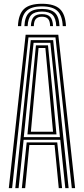

<svg xmlns="http://www.w3.org/2000/svg" viewBox="-20 -981 438 1001"><path d="M25.9 0 113.7 -800H283.9L371.6 0H354.4L269.2 -786.1H128.4L43.1 0ZM93.9 0 119.1 -238.7H278.4L303.7 0H286.4L264.6 -224.9H133L111.2 0ZM59.7 0 140.4 -771.9H257.1L337.8 0H320.5L294.3 -252.2H103.2L77 0ZM104 -266.1H292.5L270 -494.1L242.5 -758H155.1L126.9 -494.1ZM123.1 -280.3 143.4 -494.1 167.3 -744.6H230.2L254.6 -494.1L274.4 -280.3ZM141 -294.2H256.5L238.4 -494.1L216.6 -730.7H181L159.2 -494.1ZM198.8 -961.3Q262.9 -961.3 292 -934.2Q321 -907.1 324 -844.7H307.1Q304.7 -899.9 279.6 -923.8Q254.4 -947.7 198.8 -947.7Q143.2 -947.7 118 -923.8Q92.7 -899.9 90.4 -844.7H73.5Q76.2 -907.1 105.2 -934.2Q134.3 -961.3 198.8 -961.3ZM198.8 -934.4Q245.7 -934.4 267 -913.6Q288.2 -892.9 290.2 -844.7H273.4Q271.6 -885.5 254.4 -903.1Q237.1 -920.7 198.8 -920.7Q160.4 -920.7 143.1 -903.1Q125.9 -885.5 124.1 -844.7H107.3Q109.3 -892.9 130.5 -913.6Q151.7 -934.4 198.8 -934.4ZM198.8 -907.3Q228.3 -907.3 241.7 -892.8Q255.1 -878.3 256.5 -844.7H241.2Q241 -871 230.7 -882.4Q220.4 -893.8 198.8 -893.8Q177.4 -893.8 167 -882.4Q156.6 -871 156.3 -844.7H141Q142.4 -878.3 155.9 -892.8Q169.3 -907.3 198.8 -907.3Z"/></svg>

Font: Big Shoulders Inline Text SC Thin
Style: Regular
Weight: 100
Designer: Patric King
Foundry: XO Type Co
Version: Version 2.002